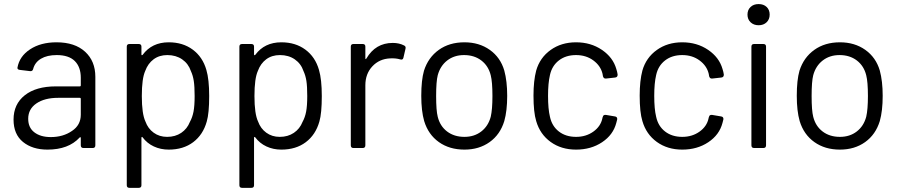

<svg xmlns="http://www.w3.org/2000/svg" viewBox="-20 -720 4378 934"><path d="M254.9 -514.2Q343.8 -514.2 393.8 -468.5Q443.8 -422.9 443.8 -346.2V-13.2Q443.8 0 431.2 0H386.2Q373 0 373 -13.2V-48.8Q373 -51.8 371.1 -52.7Q369.1 -53.7 367.2 -50.8Q313 7.8 210.9 7.8Q137.7 7.8 91.8 -29.5Q45.9 -66.9 45.9 -138.2Q45.9 -213.4 100.6 -256.6Q155.3 -299.8 252 -299.8H368.2Q373 -299.8 373 -305.2V-341.8Q373 -394 343.8 -423.1Q314.5 -452.1 255.9 -452.1Q209 -452.1 179.2 -434.3Q149.4 -416.5 141.1 -383.8Q138.2 -372.6 126 -374L77.1 -379.9Q63.5 -381.3 64.9 -391.1Q74.7 -446.3 126.5 -480.2Q178.2 -514.2 254.9 -514.2ZM227.1 -53.2Q287.1 -53.2 330.1 -83Q373 -111.3 373 -162.1V-238.8Q373 -244.1 368.2 -244.1H263.2Q196.8 -244.1 157 -216.8Q117.2 -189.5 117.2 -142.1Q117.2 -99.1 147.2 -76.2Q177.2 -53.2 227.1 -53.2Z M983.9 -379.9Q997.6 -333.5 997.6 -252.9Q997.6 -168.9 985.8 -128.9Q967.8 -64.5 919.7 -28.3Q871.6 7.8 800.8 7.8Q761.2 7.8 728.3 -7.6Q695.3 -22.9 673.8 -51.8Q671.9 -54.7 669.9 -53.7Q668 -52.7 668 -49.8V181.2Q668 193.8 654.8 193.8H609.9Q596.7 193.8 596.7 181.2V-493.2Q596.7 -505.9 609.9 -505.9H654.8Q668 -505.9 668 -493.2V-455.1Q668 -453.1 668.7 -452.1Q669.4 -451.2 670.9 -451.4Q672.4 -451.7 673.8 -453.1Q718.8 -514.2 800.8 -514.2Q869.6 -514.2 917.7 -478.5Q965.8 -442.9 983.9 -379.9ZM903.8 -127Q916 -148.9 921.4 -177Q926.8 -205.1 926.8 -252.9Q926.8 -299.8 922.6 -326.4Q918.5 -353 908.7 -374Q896.5 -410.2 866.2 -431.2Q835.9 -452.1 793.9 -452.1Q754.9 -452.1 727.3 -431.6Q699.7 -411.1 686.5 -375Q669.9 -338.4 669.9 -252.9Q669.9 -166 687.5 -128.9Q699.7 -94.7 727.5 -74.5Q755.4 -54.2 793 -54.2Q832.5 -54.2 861.6 -73.7Q890.6 -93.3 903.8 -127Z M1531.7 -379.9Q1545.4 -333.5 1545.4 -252.9Q1545.4 -168.9 1533.7 -128.9Q1515.6 -64.5 1467.5 -28.3Q1419.4 7.8 1348.6 7.8Q1309.1 7.8 1276.1 -7.6Q1243.2 -22.9 1221.7 -51.8Q1219.7 -54.7 1217.8 -53.7Q1215.8 -52.7 1215.8 -49.8V181.2Q1215.8 193.8 1202.6 193.8H1157.7Q1144.5 193.8 1144.5 181.2V-493.2Q1144.5 -505.9 1157.7 -505.9H1202.6Q1215.8 -505.9 1215.8 -493.2V-455.1Q1215.8 -453.1 1216.6 -452.1Q1217.3 -451.2 1218.8 -451.4Q1220.2 -451.7 1221.7 -453.1Q1266.6 -514.2 1348.6 -514.2Q1417.5 -514.2 1465.6 -478.5Q1513.7 -442.9 1531.7 -379.9ZM1451.7 -127Q1463.9 -148.9 1469.2 -177Q1474.6 -205.1 1474.6 -252.9Q1474.6 -299.8 1470.5 -326.4Q1466.3 -353 1456.5 -374Q1444.3 -410.2 1414.1 -431.2Q1383.8 -452.1 1341.8 -452.1Q1302.7 -452.1 1275.1 -431.6Q1247.6 -411.1 1234.4 -375Q1217.8 -338.4 1217.8 -252.9Q1217.8 -166 1235.4 -128.9Q1247.6 -94.7 1275.4 -74.5Q1303.2 -54.2 1340.8 -54.2Q1380.4 -54.2 1409.4 -73.7Q1438.5 -93.3 1451.7 -127Z M1890.6 -511.2Q1921.9 -511.2 1945.3 -499Q1955.6 -494.6 1952.6 -482.9L1942.4 -439Q1939.5 -426.8 1926.3 -431.2Q1905.3 -437.5 1877.4 -436Q1825.2 -433.6 1791.3 -397.2Q1757.3 -360.8 1757.3 -305.2V-13.2Q1757.3 0 1744.6 0H1699.2Q1686.5 0 1686.5 -13.2V-493.2Q1686.5 -505.9 1699.2 -505.9H1744.6Q1757.3 -505.9 1757.3 -493.2V-437Q1757.3 -428.7 1762.2 -435.1Q1806.6 -511.2 1890.6 -511.2Z M2239.3 7.8Q2166.5 7.8 2115 -28.8Q2063.5 -65.4 2043.5 -130.9Q2029.3 -180.2 2029.3 -253.9Q2029.3 -330.1 2042.5 -376Q2063 -440.4 2114.5 -477.3Q2166 -514.2 2239.3 -514.2Q2311 -514.2 2362.8 -477.3Q2414.6 -440.4 2433.1 -377Q2447.3 -325.2 2447.3 -253.9Q2447.3 -180.7 2433.1 -130.9Q2413.1 -65.4 2361.8 -28.8Q2310.5 7.8 2239.3 7.8ZM2239.3 -54.2Q2287.1 -54.2 2321 -80.3Q2355 -106.4 2367.2 -151.9Q2375.5 -187.5 2375.5 -252.9Q2375.5 -321.8 2367.2 -354Q2356 -399.4 2321.5 -425.8Q2287.1 -452.1 2237.3 -452.1Q2189.5 -452.1 2155.5 -425.8Q2121.6 -399.4 2109.4 -354Q2101.6 -323.7 2101.6 -252.9Q2101.6 -182.1 2109.4 -151.9Q2120.6 -106.4 2155 -80.3Q2189.5 -54.2 2239.3 -54.2Z M2782.2 7.8Q2710.4 7.8 2658.7 -29.5Q2606.9 -66.9 2588.4 -130.9Q2575.2 -173.8 2575.2 -254.9Q2575.2 -327.1 2588.4 -377Q2606.4 -439.5 2658.4 -476.8Q2710.4 -514.2 2782.2 -514.2Q2854 -514.2 2908 -477.5Q2961.9 -440.9 2978 -384.8Q2982.9 -369.6 2984.4 -357.9V-356Q2984.4 -344.2 2972.2 -342.8L2928.2 -337.9H2925.3Q2916.5 -337.9 2913.1 -349.1Q2913.1 -351.1 2911.1 -360.8Q2901.9 -399.9 2866.5 -426Q2831.1 -452.1 2782.2 -452.1Q2732.4 -452.1 2698.7 -426Q2665 -399.9 2655.3 -355Q2646 -315.4 2646 -253.9Q2646 -189.9 2655.3 -151.9Q2665 -106.4 2698.7 -80.3Q2732.4 -54.2 2782.2 -54.2Q2830.6 -54.2 2866.2 -79.6Q2901.9 -105 2910.2 -144Q2911.1 -145 2911.1 -148.9L2912.1 -149.9Q2913.6 -162.6 2927.2 -161.1L2970.2 -153.8Q2983.9 -152.3 2982.4 -139.2L2978 -122.1Q2962.9 -64 2908.9 -28.1Q2855 7.8 2782.2 7.8Z M3298.8 7.8Q3227.1 7.8 3175.3 -29.5Q3123.5 -66.9 3105 -130.9Q3091.8 -173.8 3091.8 -254.9Q3091.8 -327.1 3105 -377Q3123 -439.5 3175 -476.8Q3227.1 -514.2 3298.8 -514.2Q3370.6 -514.2 3424.6 -477.5Q3478.5 -440.9 3494.6 -384.8Q3499.5 -369.6 3501 -357.9V-356Q3501 -344.2 3488.8 -342.8L3444.8 -337.9H3441.9Q3433.1 -337.9 3429.7 -349.1Q3429.7 -351.1 3427.7 -360.8Q3418.5 -399.9 3383.1 -426Q3347.7 -452.1 3298.8 -452.1Q3249 -452.1 3215.3 -426Q3181.6 -399.9 3171.9 -355Q3162.6 -315.4 3162.6 -253.9Q3162.6 -189.9 3171.9 -151.9Q3181.6 -106.4 3215.3 -80.3Q3249 -54.2 3298.8 -54.2Q3347.2 -54.2 3382.8 -79.6Q3418.5 -105 3426.8 -144Q3427.7 -145 3427.7 -148.9L3428.7 -149.9Q3430.2 -162.6 3443.8 -161.1L3486.8 -153.8Q3500.5 -152.3 3499 -139.2L3494.6 -122.1Q3479.5 -64 3425.5 -28.1Q3371.6 7.8 3298.8 7.8Z M3709.2 -611.6Q3694.3 -597.2 3670.4 -597.2Q3646.5 -597.2 3631.3 -611.6Q3616.2 -626 3616.2 -648.9Q3616.2 -671.9 3631.1 -686Q3646 -700.2 3670.4 -700.2Q3694.8 -700.2 3709.5 -686Q3724.1 -671.9 3724.1 -648.9Q3724.1 -626 3709.2 -611.6ZM3693.4 0H3648.4Q3635.3 0 3635.3 -13.2V-493.2Q3635.3 -505.9 3648.4 -505.9H3693.4Q3706.5 -505.9 3706.5 -493.2V-13.2Q3706.5 0 3693.4 0Z M4065.9 7.8Q3993.2 7.8 3941.7 -28.8Q3890.1 -65.4 3870.1 -130.9Q3856 -180.2 3856 -253.9Q3856 -330.1 3869.1 -376Q3889.6 -440.4 3941.2 -477.3Q3992.7 -514.2 4065.9 -514.2Q4137.7 -514.2 4189.5 -477.3Q4241.2 -440.4 4259.8 -377Q4273.9 -325.2 4273.9 -253.9Q4273.9 -180.7 4259.8 -130.9Q4239.7 -65.4 4188.5 -28.8Q4137.2 7.8 4065.9 7.8ZM4065.9 -54.2Q4113.8 -54.2 4147.7 -80.3Q4181.6 -106.4 4193.8 -151.9Q4202.1 -187.5 4202.1 -252.9Q4202.1 -321.8 4193.8 -354Q4182.6 -399.4 4148.2 -425.8Q4113.8 -452.1 4064 -452.1Q4016.1 -452.1 3982.2 -425.8Q3948.2 -399.4 3936 -354Q3928.2 -323.7 3928.2 -252.9Q3928.2 -182.1 3936 -151.9Q3947.3 -106.4 3981.7 -80.3Q4016.1 -54.2 4065.9 -54.2Z"/></svg>

Font: Barlow
Style: Regular
Weight: 400
Designer: Jeremy Tribby
Foundry: Jeremy Tribby
Version: Version 1.101